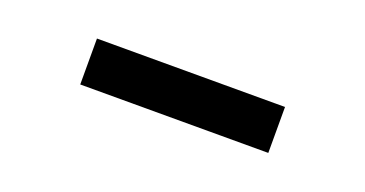

<svg xmlns="http://www.w3.org/2000/svg" viewBox="-23 -828 619 326"><g transform="rotate(20 287.0 -665.5)"><path d="M457 -624H117.2V-707H457Z"/></g></svg>

Font: Pretendard Std ExtraBold
Style: Regular
Weight: 800
Designer: Base glyphs from Inter by Rasmus Andersson; Hangeul glyphs from Noto Sans CJK(Source Han Sans) by Jang Soo-young and Kan
Foundry: Kil Hyung-jin
Version: Version 1.309